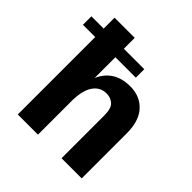

<svg xmlns="http://www.w3.org/2000/svg" viewBox="-209 -853 996 996"><g transform="rotate(45 289.5 -355.0)"><path d="M-20 -630H368V-568H-20ZM319 -403Q272 -403 245 -363Q218 -323 218 -243L192 -263Q192 -344 212 -400.5Q232 -457 274 -486.5Q316 -516 380 -516Q451 -516 495 -469Q539 -422 539 -329V0H391V-313Q391 -366 370 -384.5Q349 -403 319 -403ZM70 -710H218V0H70Z"/></g></svg>

Font: Uncut Sans VF
Style: Regular
Weight: 400
Designer: Kasper Nordkvist
Foundry: Uncut Type
Version: Version 1.100;FEAKit 1.0